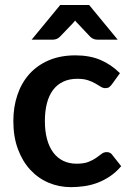

<svg xmlns="http://www.w3.org/2000/svg" viewBox="-20 -743 522 770"><path d="M428.5 -404.5Q423 -397.5 417.8 -393.5Q412.5 -389.5 402.5 -389.5Q393 -389.5 384 -395.2Q375 -401 362.5 -408.2Q350 -415.5 332.8 -421.2Q315.5 -427 290 -427Q257.5 -427 233 -415.2Q208.5 -403.5 192.2 -381.5Q176 -359.5 168 -328.2Q160 -297 160 -257.5Q160 -216.5 168.8 -184.5Q177.5 -152.5 194 -130.8Q210.5 -109 234 -97.8Q257.5 -86.5 287 -86.5Q316.5 -86.5 334.8 -93.8Q353 -101 365.5 -109.8Q378 -118.5 387.2 -125.8Q396.5 -133 408 -133Q423 -133 430.5 -121.5L466 -76.5Q445.5 -52.5 421.5 -36.2Q397.5 -20 371.8 -10.2Q346 -0.5 318.8 3.5Q291.5 7.5 264.5 7.5Q217 7.5 175 -10.2Q133 -28 101.5 -62Q70 -96 51.8 -145.2Q33.5 -194.5 33.5 -257.5Q33.5 -314 49.8 -362.2Q66 -410.5 97.5 -445.8Q129 -481 175.5 -501Q222 -521 282.5 -521Q340 -521 383.2 -502.5Q426.5 -484 461 -449.5ZM452 -584H369.5Q362.5 -584 355.2 -586.8Q348 -589.5 341 -596.5L292 -648.5Q286.5 -653.5 281.5 -660.5Q276 -653.5 271 -648.5L221 -596.5Q215 -590 207.5 -587Q200 -584 192.5 -584H107L221.5 -723H337.5Z"/></svg>

Font: LatoLatin
Style: Bold
Weight: 700
Designer: Lukasz Dziedzic with Adam Twardoch and Botio Nikoltchev
Foundry: tyPoland Lukasz Dziedzic
Version: Version 2.015; 2015-08-06; http://www.latofonts.com/